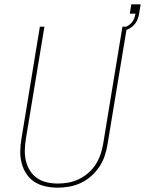

<svg xmlns="http://www.w3.org/2000/svg" viewBox="-20 -858 669 886"><path d="M247 8Q218 8 190 2Q162 -4 139.5 -18.5Q117 -33 102 -55.5Q87 -78 80 -105Q73 -132 73.5 -160.5Q74 -189 79 -218L164 -735H185L99 -215Q95 -189 94.5 -163.5Q94 -138 100 -114Q106 -90 119 -69.5Q132 -49 152 -35.5Q172 -22 196.5 -16.5Q221 -11 247 -11Q271 -11 296 -15.5Q321 -20 344.5 -31.5Q368 -43 388 -60.5Q408 -78 422 -100Q436 -122 444 -146Q452 -170 456 -194L545 -735H566L476 -191Q472 -165 463 -138.5Q454 -112 438.5 -88.5Q423 -65 401 -45.5Q379 -26 353.5 -14Q328 -2 300.5 3Q273 8 247 8ZM553 -716 549 -730Q560 -733 570 -739Q580 -745 587.5 -753.5Q595 -762 599 -772.5Q603 -783 605 -794V-795H579L586 -838H629L622 -795Q620 -782 615 -769Q610 -756 600.5 -745Q591 -734 578.5 -727Q566 -720 553 -716Z"/></svg>

Font: Iosevka SS04 Th Ex Obl
Style: Regular
Weight: 100
Width: 7
Italic angle: -9°
Monospace: yes
Designer: Belleve Invis
Foundry: Belleve Invis
Version: Version 19.0.0; ttfautohint (v1.8.4)